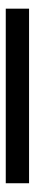

<svg xmlns="http://www.w3.org/2000/svg" viewBox="250 -190 120 660"><g transform="rotate(90 310.0 140.0)"><path d="M9.8 180.2V100.1H609.9V180.2Z"/></g></svg>

Font: Gully
Style: Bold
Weight: 700
Designer: jaikishan Patel
Foundry: MagicType
Version: Version 1.000;Glyphs 3.2 (3242)